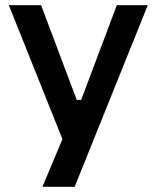

<svg xmlns="http://www.w3.org/2000/svg" viewBox="-20 -554 602 738"><path d="M220 -19 14 -534H138L275 -170H292L429 -534H548L267 164H143Z"/></svg>

Font: Mozilla Text BETA SemiBold
Style: Regular
Weight: 600
Designer: Studio DRAMA
Foundry: Studio DRAMA
Version: Version 0.100